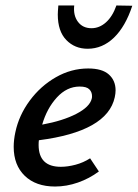

<svg xmlns="http://www.w3.org/2000/svg" viewBox="-20 -675 503 701"><path d="M402 -345Q402 -334 399 -320Q372 -195 122 -163Q121 -157 121 -146Q121 -66 202 -66Q227 -66 255.5 -73.5Q284 -81 309 -97L341 -49Q306 -23 264.5 -8.5Q223 6 181 6Q111 6 70.5 -33Q30 -72 30 -139Q30 -164 36 -192Q49 -254 88.5 -307.5Q128 -361 184 -393Q240 -425 302 -425Q353 -425 377.5 -403Q402 -381 402 -345ZM316 -324Q316 -339 306 -349Q296 -359 271 -359Q224 -359 187.5 -319Q151 -279 134 -220Q210 -234 259 -259.5Q308 -285 315 -315Q316 -318 316 -324ZM191 -622Q191 -631 193 -655H251Q247 -619 264.5 -595.5Q282 -572 314 -572Q343 -572 367 -593.5Q391 -615 405 -655L463 -654Q438 -578 396 -537.5Q354 -497 300 -497Q253 -497 222 -529Q191 -561 191 -622Z"/></svg>

Font: Ysabeau Semibold
Style: Italic
Weight: 600
Italic angle: -12°
Designer: Christian Thalmann (Catharsis Fonts)
Version: Version 0.003